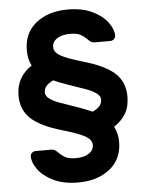

<svg xmlns="http://www.w3.org/2000/svg" viewBox="-58 -756 715 942"><g transform="rotate(-5 300.0 -285.0)"><path d="M506 -42C506 -69.3 500 -94.3 488 -117C513.3 -133.7 532.7 -153.3 546 -176C559.3 -198.7 566 -226.3 566 -259C566 -307 550.2 -345.5 518.5 -374.5C486.8 -403.5 436 -428 366 -448C313.3 -463.3 276.5 -477 255.5 -489C234.5 -501 224 -515.3 224 -532C224 -550 232.2 -564.2 248.5 -574.5C264.8 -584.8 285.3 -590 310 -590C332.7 -590 349.7 -587.2 361 -581.5C372.3 -575.8 383.3 -567.7 394 -557C400.7 -550.3 406.3 -545.5 411 -542.5C415.7 -539.5 421.7 -538 429 -538H506C512.7 -538 518.7 -540.3 524 -545C529.3 -549.7 532 -555.7 532 -563C532 -582.3 523.8 -603.5 507.5 -626.5C491.2 -649.5 466.3 -669.2 433 -685.5C399.7 -701.8 358.7 -710 310 -710C246.7 -710 194.8 -693.8 154.5 -661.5C114.2 -629.2 94 -584.7 94 -528C94 -498.7 99.7 -473.3 111 -452C59.7 -417.3 34 -370.3 34 -311C34 -263 49.8 -224.5 81.5 -195.5C113.2 -166.5 164 -142 234 -122C286.7 -106.7 323.5 -93 344.5 -81C365.5 -69 376 -54.7 376 -38C376 -20 367.8 -5.8 351.5 4.5C335.2 14.8 314.7 20 290 20C267.3 20 250.3 17.2 239 11.5C227.7 5.8 216.7 -2.3 206 -13C199.3 -19.7 193.7 -24.5 189 -27.5C184.3 -30.5 178.3 -32 171 -32H94C87.3 -32 81.3 -29.7 76 -25C70.7 -20.3 68 -14.3 68 -7C68 12.3 76.2 33.5 92.5 56.5C108.8 79.5 133.7 99.2 167 115.5C200.3 131.8 241.3 140 290 140C353.3 140 405.2 123.8 445.5 91.5C485.8 59.2 506 14.7 506 -42ZM390 -200C368.7 -209.3 345.7 -218.3 321 -227L228.5 -259.5C209.5 -266.5 194 -274.5 182 -283.5C170 -292.5 164 -302.7 164 -314C164 -325.3 167.5 -335.5 174.5 -344.5C181.5 -353.5 193.3 -362 210 -370C231.3 -360 254.3 -351 279 -343L371.5 -310.5C390.5 -303.5 406 -295.5 418 -286.5C430 -277.5 436 -267.3 436 -256C436 -244.7 432.5 -234.5 425.5 -225.5C418.5 -216.5 406.7 -208 390 -200Z"/></g></svg>

Font: Rubik
Style: Regular
Weight: 500
Designer: Hubert & Fischer
Foundry: Hubert & Fischer
Version: Version 1.100